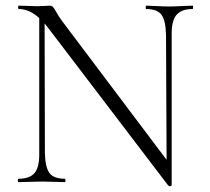

<svg xmlns="http://www.w3.org/2000/svg" viewBox="-20 -645 744 680"><path d="M662 -625Q664 -625 664 -619Q664 -613 662 -613Q622 -613 604.5 -591.5Q587 -570 588 -520V11Q587 14 583 14.5Q579 15 575 11L153 -543Q148 -550 138 -562L139 -104Q140 -53 155 -32.5Q170 -12 209 -12Q212 -12 212 -6Q212 0 209 0Q199 0 172.5 -1Q146 -2 129 -2Q113 -2 85 -1Q57 0 46 0Q43 0 43 -6Q43 -12 46 -12Q86 -12 103 -33Q120 -54 119 -104V-581Q84 -613 47 -613Q44 -613 44 -619Q44 -625 47 -625Q58 -625 81 -624Q104 -623 112 -623Q123 -623 138 -624Q153 -625 156 -625Q163 -625 167 -621Q171 -617 179.5 -602Q188 -587 198 -573L570 -79L568 -520Q567 -572 552 -592.5Q537 -613 498 -613Q496 -613 496 -619Q496 -625 498 -625Q509 -625 535 -623.5Q561 -622 579 -622Q595 -622 622.5 -623.5Q650 -625 662 -625Z"/></svg>

Font: Cormorant Upright Light
Style: Regular
Weight: 300
Designer: Christian Thalmann (Catharsis Fonts)
Foundry: Catharsis Fonts
Version: Version 3.302;PS 003.302;hotconv 1.0.88;makeotf.lib2.5.64775